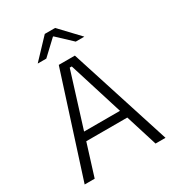

<svg xmlns="http://www.w3.org/2000/svg" viewBox="-195 -939 960 1053"><g transform="rotate(-30 285.0 -412.0)"><path d="M29 0 234 -639H336L541 0H478L291.5 -596H278.5L92.5 0ZM138.5 -201V-253H431V-201ZM252.5 -824.5H318L432 -704V-703H378.5L287 -789H283.5L192 -703H138.5V-704Z"/></g></svg>

Font: Anek Tamil Medium Light
Style: Regular
Weight: 300
Version: Version 1.003